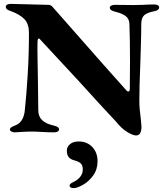

<svg xmlns="http://www.w3.org/2000/svg" viewBox="-20 -678 839 988"><path d="M10 0ZM578 -51Q486 -149 386 -260L193 -468Q183 -480 180 -480Q173 -480 173 -460Q172 -424 173.5 -362Q175 -300 175 -272Q177 -158 177 -111Q177 -79 196.5 -60Q216 -41 256 -32Q284 -26 284 -12Q284 -5 276.5 -1Q269 3 259 3Q228 3 194 1Q166 -1 148 -1Q118 -1 90 1Q62 3 55 3Q47 3 39 -1Q31 -5 31 -11Q31 -18 37.5 -22.5Q44 -27 57 -32Q103 -49 108 -114Q116 -188 122.5 -293.5Q129 -399 129 -508Q129 -555 106 -579Q83 -603 38 -620Q10 -628 10 -642Q10 -658 36 -658Q54 -658 114 -656Q222 -653 230 -653Q242 -653 251 -642Q290 -598 406 -466Q504 -354 624 -220Q634 -207 640 -207Q648 -207 648 -222L649 -362Q649 -471 646 -555Q645 -581 627 -595Q609 -609 572 -618Q545 -624 545 -639Q545 -645 552.5 -649Q560 -653 570 -653L667 -652L713 -653Q745 -655 774 -655Q785 -655 792 -651Q799 -647 799 -640Q799 -625 773 -620Q737 -613 722.5 -600Q708 -587 707 -558Q707 -513 705 -445.5Q703 -378 702 -349Q697 -232 697 -158Q697 -120 705 -62L708 -26Q708 19 680 19Q664 19 635 1.5Q606 -16 578 -51ZM338 277Q338 269 353 261Q376 251 391 234Q406 217 406 194Q406 173 395.5 163Q385 153 362 147Q343 142 333.5 130.5Q324 119 324 97Q324 77 340.5 63.5Q357 50 385 50Q428 50 455 78.5Q482 107 482 152Q482 194 459.5 225Q437 256 407 273Q377 290 360 290Q338 290 338 277Z"/></svg>

Font: EB Garamond
Style: Bold
Weight: 700
Designer: Georg Duffner and Octavio Pardo
Foundry: Georg Duffner
Version: Version 1.000; ttfautohint (v1.6)